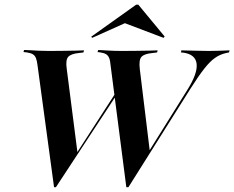

<svg xmlns="http://www.w3.org/2000/svg" viewBox="-20 -785 996 816"><path d="M516.9 10.5 450 -507.3Q448.4 -527.4 444 -538.3Q439.5 -549.2 431 -554.4Q422.6 -559.7 407.3 -562.1L394.4 -563.7L397.6 -572.6Q413.7 -571.8 439.9 -570.2Q466.1 -568.5 499.2 -568.5H503.2H505.6Q537.1 -568.5 564.1 -569Q591.1 -569.4 613.3 -569.8Q635.5 -570.2 650 -571L647.6 -562.1L628.2 -559.7Q592.7 -556.5 581 -543.1Q569.4 -529.8 574.2 -491.1L616.9 -140.3L606.5 -131.5L775.8 -402.4Q820.2 -472.6 815.7 -513.3Q811.3 -554 758.9 -561.3L749.2 -562.1L750.8 -571Q783.9 -570.2 812.1 -569.4Q840.3 -568.5 868.5 -568.5Q895.2 -568.5 914.9 -569.4Q934.7 -570.2 955.6 -571L953.2 -562.1L941.1 -559.7Q915.3 -554 894 -539.1Q872.6 -524.2 848.4 -493.5Q824.2 -462.9 789.5 -408.1L525.8 10.5ZM209.7 10.5 139.5 -507.3Q137.1 -527.4 132.7 -538.3Q128.2 -549.2 119.4 -554.4Q110.5 -559.7 95.2 -562.1L79.8 -563.7L82.3 -572.6Q94.4 -572.6 110.5 -571.4Q126.6 -570.2 146.4 -569.4Q166.1 -568.5 187.9 -568.5H191.9H195.2Q225.8 -568.5 252.4 -569Q279 -569.4 300.8 -569.8Q322.6 -570.2 337.1 -571L334.7 -562.1L315.3 -559.7Q281.5 -556.5 269.8 -543.1Q258.1 -529.8 263.7 -491.9L309.7 -133.1L298.4 -122.6L494.4 -425.8L496 -412.9L217.7 10.5ZM371.8 -624.2 367.7 -629 558.9 -765.3H567.7L679.8 -629.8L675 -624.2L494.4 -692.7L555.6 -706.5Z"/></svg>

Font: Playfair 144pt
Style: Bold Italic
Weight: 700
Italic angle: -15.6°
Designer: Claus Eggers Sørensen
Foundry: Claus Eggers Sørensen
Version: Version 2.203